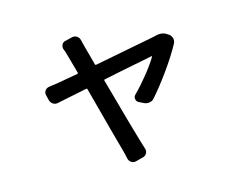

<svg xmlns="http://www.w3.org/2000/svg" viewBox="-99 -757 1197 988"><g transform="rotate(-15 500.0 -263.0)"><path d="M681.6 -201.2Q671.9 -189.5 656.2 -187Q640.6 -184.6 627 -191.4L601.6 -204.1Q590.8 -210 588.9 -222.7Q586.9 -235.4 595.7 -244.1Q633.8 -282.2 671.4 -329.1Q709 -376 729.5 -411.1Q730.5 -412.1 729.5 -413.1Q728.5 -414.1 727.5 -414.1Q718.8 -412.1 675.8 -403.8Q632.8 -395.5 574.7 -383.8Q516.6 -372.1 464.8 -361.3Q460 -360.4 460.9 -355.5Q545.9 -47.9 559.6 -4.9Q564.5 9.8 572.3 36.1Q577.1 49.8 570.3 62Q563.5 74.2 550.8 77.1L509.8 87.9Q505.9 88.9 502 88.9Q493.2 88.9 484.4 83Q473.6 75.2 470.7 61.5Q465.8 37.1 460 16.6Q438.5 -58.6 365.2 -335.9Q364.3 -339.8 359.4 -338.9Q285.2 -324.2 201.2 -306.6Q186.5 -302.7 174.3 -310.5Q162.1 -318.4 158.2 -333L151.4 -361.3Q150.4 -365.2 150.4 -369.1Q150.4 -377.9 156.2 -385.7Q164.1 -396.5 177.7 -398.4Q194.3 -400.4 230.5 -406.2Q239.3 -407.2 335.9 -424.8Q339.8 -425.8 338.9 -430.7Q328.1 -470.7 310.5 -532.2Q306.6 -548.8 299.8 -564.5Q294.9 -577.1 300.3 -589.4Q305.7 -601.6 318.4 -604.5L358.4 -614.3Q362.3 -615.2 366.2 -615.2Q375 -615.2 383.8 -609.4Q395.5 -601.6 398.4 -587.9Q400.4 -581.1 407.2 -552.7L435.5 -448.2Q436.5 -444.3 441.4 -445.3Q736.3 -502 764.6 -507.8Q770.5 -508.8 775.4 -510.7Q788.1 -513.7 798.8 -513.7Q820.3 -513.7 835.9 -502L843.8 -497.1Q855.5 -488.3 859.4 -473.6Q860.4 -468.8 860.4 -464.8Q860.4 -455.1 855.5 -446.3Q824.2 -388.7 774.9 -319.8Q725.6 -251 681.6 -201.2Z"/></g></svg>

Font: Gen Jyuu GothicL Medium
Style: Regular
Weight: 500
Designer: [Source Han Sans]
Ryoko NISHIZUKA  (kana & ideographs); Paul D. Hunt (Latin, Greek & Cyrillic); Wenlong ZHANG  (bopomofo
Version: Version 1.002.20150607